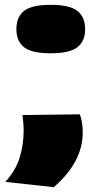

<svg xmlns="http://www.w3.org/2000/svg" viewBox="-20 -576 420 796"><path d="M73 -99 311 -102Q323 -70 323 -27Q323 96 203 200L2 178Q46 130 62 76Q78 22 78 -33Q78 -66 73 -99ZM48 -455Q48 -506 80 -531Q112 -556 190 -556Q268 -556 300.5 -531Q333 -506 333 -455Q333 -405 300.5 -380Q268 -355 190 -355Q112 -355 80 -380Q48 -405 48 -455Z"/></svg>

Font: Georama Extra Expanded ExtraBold
Style: Regular
Weight: 800
Width: 8
Designer: Jean-Baptiste Levee
Foundry: Production Type
Version: Version 1.000